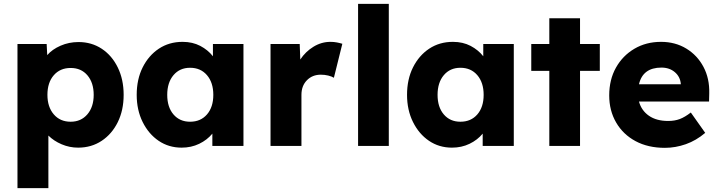

<svg xmlns="http://www.w3.org/2000/svg" viewBox="-20 -760 3745 1000"><path d="M71 220V-531H223L226 -473Q252 -503 295.5 -522Q339 -541 389 -541Q457 -541 510 -506Q563 -471 593.5 -408.5Q624 -346 624 -266Q624 -186 593.5 -124Q563 -62 509.5 -26.5Q456 9 387 9Q342 9 301 -8.5Q260 -26 232 -54V220ZM348 -126Q402 -126 435 -164.5Q468 -203 468 -266Q468 -329 435.5 -367.5Q403 -406 348 -406Q293 -406 260 -368Q227 -330 227 -266Q227 -203 260 -164.5Q293 -126 348 -126Z M926 9Q859 9 806.5 -26.5Q754 -62 723 -124.5Q692 -187 692 -266Q692 -347 723 -409Q754 -471 807.5 -506.5Q861 -542 931 -542Q983 -542 1023 -521Q1063 -500 1089 -467V-531H1248V0H1086V-64Q1059 -31 1017.5 -11Q976 9 926 9ZM970 -126Q1025 -126 1058 -164Q1091 -202 1091 -266Q1091 -330 1058 -368.5Q1025 -407 970 -407Q916 -407 883.5 -368.5Q851 -330 851 -266Q851 -202 883.5 -164Q916 -126 970 -126Z M1389 0V-531H1541L1544 -450Q1571 -491 1612.5 -516.5Q1654 -542 1701 -542Q1719 -542 1734.5 -539Q1750 -536 1763 -532L1719 -355Q1708 -362 1689.5 -366.5Q1671 -371 1651 -371Q1607 -371 1578.5 -342Q1550 -313 1550 -266V0Z M1845 0V-740H2005V0Z M2334 9Q2267 9 2214.5 -26.5Q2162 -62 2131 -124.5Q2100 -187 2100 -266Q2100 -347 2131 -409Q2162 -471 2215.5 -506.5Q2269 -542 2339 -542Q2391 -542 2431 -521Q2471 -500 2497 -467V-531H2656V0H2494V-64Q2467 -31 2425.5 -11Q2384 9 2334 9ZM2378 -126Q2433 -126 2466 -164Q2499 -202 2499 -266Q2499 -330 2466 -368.5Q2433 -407 2378 -407Q2324 -407 2291.5 -368.5Q2259 -330 2259 -266Q2259 -202 2291.5 -164Q2324 -126 2378 -126Z M2841 0V-391H2747V-531H2841V-665H3001V-531H3104V-391H3001V0Z M3443 10Q3355 10 3290 -25Q3225 -60 3189 -122Q3153 -184 3153 -263Q3153 -345 3188 -407.5Q3223 -470 3284 -506Q3345 -542 3423 -542Q3497 -542 3554.5 -507Q3612 -472 3644 -411.5Q3676 -351 3674 -274L3673 -231H3308Q3321 -184 3360 -157Q3399 -130 3460 -130Q3494 -130 3520.5 -140Q3547 -150 3578 -174L3653 -68Q3606 -28 3552 -9Q3498 10 3443 10ZM3425 -408Q3328 -408 3308 -321H3526V-322Q3523 -360 3495 -384Q3467 -408 3425 -408Z"/></svg>

Font: Lexend
Style: Bold
Weight: 700
Designer: Bonnie Shaver-Troup, Thomas Jockin
Foundry: Lexend
Version: Version 1.007; ttfautohint (v1.8.3)